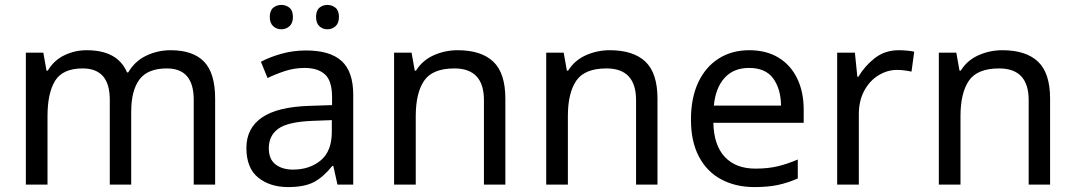

<svg xmlns="http://www.w3.org/2000/svg" viewBox="-20 -750 4367 780"><path d="M673 -546Q764 -546 809 -499.5Q854 -453 854 -349V0H767V-345Q767 -472 658 -472Q580 -472 546.5 -427Q513 -382 513 -296V0H426V-345Q426 -472 316 -472Q235 -472 204 -422Q173 -372 173 -278V0H85V-536H156L169 -463H174Q199 -505 241.5 -525.5Q284 -546 332 -546Q458 -546 496 -456H501Q528 -502 574.5 -524Q621 -546 673 -546Z M1223 -545Q1321 -545 1368 -502Q1415 -459 1415 -365V0H1351L1334 -76H1330Q1295 -32 1256.5 -11Q1218 10 1150 10Q1077 10 1029 -28.5Q981 -67 981 -149Q981 -229 1044 -272.5Q1107 -316 1238 -320L1329 -323V-355Q1329 -422 1300 -448Q1271 -474 1218 -474Q1176 -474 1138 -461.5Q1100 -449 1067 -433L1040 -499Q1075 -518 1123 -531.5Q1171 -545 1223 -545ZM1249 -259Q1149 -255 1110.5 -227Q1072 -199 1072 -148Q1072 -103 1099.5 -82Q1127 -61 1170 -61Q1238 -61 1283 -98.5Q1328 -136 1328 -214V-262ZM1076 -681Q1076 -707 1090 -718.5Q1104 -730 1123 -730Q1142 -730 1156 -718.5Q1170 -707 1170 -681Q1170 -656 1156 -643.5Q1142 -631 1123 -631Q1104 -631 1090 -643.5Q1076 -656 1076 -681ZM1264 -681Q1264 -707 1277.5 -718.5Q1291 -730 1310 -730Q1329 -730 1343 -718.5Q1357 -707 1357 -681Q1357 -656 1343 -643.5Q1329 -631 1310 -631Q1291 -631 1277.5 -643.5Q1264 -656 1264 -681Z M1839 -546Q1935 -546 1984 -499.5Q2033 -453 2033 -349V0H1946V-343Q1946 -472 1826 -472Q1737 -472 1703 -422Q1669 -372 1669 -278V0H1581V-536H1652L1665 -463H1670Q1696 -505 1742 -525.5Q1788 -546 1839 -546Z M2457 -546Q2553 -546 2602 -499.5Q2651 -453 2651 -349V0H2564V-343Q2564 -472 2444 -472Q2355 -472 2321 -422Q2287 -372 2287 -278V0H2199V-536H2270L2283 -463H2288Q2314 -505 2360 -525.5Q2406 -546 2457 -546Z M3024 -546Q3093 -546 3142.5 -516Q3192 -486 3218.5 -431.5Q3245 -377 3245 -304V-251H2878Q2880 -160 2924.5 -112.5Q2969 -65 3049 -65Q3100 -65 3139.5 -74.5Q3179 -84 3221 -102V-25Q3180 -7 3140 1.5Q3100 10 3045 10Q2969 10 2910.5 -21Q2852 -52 2819.5 -113.5Q2787 -175 2787 -264Q2787 -352 2816.5 -415Q2846 -478 2899.5 -512Q2953 -546 3024 -546ZM3023 -474Q2960 -474 2923.5 -433.5Q2887 -393 2880 -321H3153Q3152 -389 3121 -431.5Q3090 -474 3023 -474Z M3631 -546Q3646 -546 3663.5 -544.5Q3681 -543 3694 -540L3683 -459Q3670 -462 3654.5 -464Q3639 -466 3625 -466Q3584 -466 3548 -443.5Q3512 -421 3490.5 -380.5Q3469 -340 3469 -286V0H3381V-536H3453L3463 -438H3467Q3493 -482 3534 -514Q3575 -546 3631 -546Z M4052 -546Q4148 -546 4197 -499.5Q4246 -453 4246 -349V0H4159V-343Q4159 -472 4039 -472Q3950 -472 3916 -422Q3882 -372 3882 -278V0H3794V-536H3865L3878 -463H3883Q3909 -505 3955 -525.5Q4001 -546 4052 -546Z"/></svg>

Font: Noto Sans Grantha
Style: Regular
Weight: 400
Designer: Monotype Design Team
Foundry: Monotype Imaging Inc.
Version: Version 2.003; ttfautohint (v1.8.4.7-5d5b)